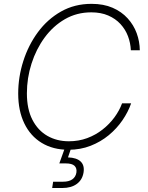

<svg xmlns="http://www.w3.org/2000/svg" viewBox="-20 -757 760 983"><path d="M330.6 9.8Q251.5 9.8 193.6 -25.4Q135.7 -60.5 104.5 -125.2Q73.2 -189.9 73.2 -277.8Q73.2 -362.8 99.4 -444.6Q125.5 -526.4 174.3 -592.5Q223.1 -658.7 292.5 -698Q361.8 -737.3 448.7 -737.3Q510.3 -737.3 556.4 -717.3Q602.5 -697.3 633.5 -663.1Q664.6 -628.9 679.9 -586.7Q695.3 -544.4 695.8 -499.5H649.9Q648.4 -536.6 635.3 -571.5Q622.1 -606.4 596.7 -634Q571.3 -661.6 533.9 -677.7Q496.6 -693.8 447.3 -693.8Q373 -693.8 312.5 -658.9Q252 -624 208.5 -564.7Q165 -505.4 141.4 -431.4Q117.7 -357.4 117.7 -278.8Q117.7 -198.7 145.8 -144Q173.8 -89.4 222.4 -61.5Q271 -33.7 332.5 -33.7Q382.8 -33.7 426.3 -49.8Q469.7 -65.9 505.1 -93.8Q540.5 -121.6 565.9 -156.2Q591.3 -190.9 605 -228H651.4Q636.2 -184.1 607.2 -141.6Q578.1 -99.1 536.9 -64.9Q495.6 -30.8 443.6 -10.5Q391.6 9.8 330.6 9.8ZM247.1 205.6 252 173.3H303.2Q332.5 173.3 349.9 161.4Q367.2 149.4 371.1 127Q374.5 104.5 361.6 92Q348.6 79.6 316.4 79.6H283.7L316.9 -12.7H343.8L344.2 1.5L328.1 48.8Q372.6 50.3 393.1 70.1Q413.6 89.8 407.7 126.5Q401.4 164.1 373 184.8Q344.7 205.6 298.3 205.6Z"/></svg>

Font: Inter 16pt ExtraLight
Style: Italic
Weight: 250
Italic angle: -9.3988°
Version: Version 4.001;git-66647c0bb